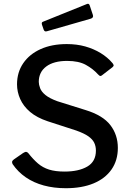

<svg xmlns="http://www.w3.org/2000/svg" viewBox="-20 -985 692 1015"><path d="M498 -592Q472 -621 434 -642Q396 -663 335 -663Q264 -663 224.5 -633.5Q185 -604 185 -552Q185 -538 192 -519Q199 -500 220.5 -482.5Q242 -465 283 -450L433 -403Q524 -375 563.5 -323.5Q603 -272 603 -203Q603 -137 569.5 -89Q536 -41 474.5 -15.5Q413 10 328 10Q265 10 211.5 -4.5Q158 -19 116.5 -47.5Q75 -76 47 -117Q43 -124 44 -130Q45 -136 53 -142L102 -176Q113 -183 119 -182Q125 -181 130 -175Q155 -143 180.5 -121Q206 -99 239.5 -88.5Q273 -78 321 -78Q396 -78 441.5 -104.5Q487 -131 487 -189Q487 -212 478 -230.5Q469 -249 447 -264.5Q425 -280 383 -295L232 -344Q175 -363 139.5 -393Q104 -423 87 -461Q70 -499 70 -539Q70 -603 103 -651Q136 -699 195 -725.5Q254 -752 333 -752Q386 -752 430.5 -739.5Q475 -727 512 -704.5Q549 -682 575 -651Q579 -646 580.5 -641Q582 -636 575 -630L518 -586Q512 -582 508.5 -583.5Q505 -585 498 -592ZM454 -957 471 -906Q476 -891 459 -886L229 -820Q222 -818 218 -819.5Q214 -821 211 -828L202 -854Q198 -867 207 -870L440 -964Q450 -968 454 -957Z"/></svg>

Font: Libre Franklin Medium
Style: Regular
Weight: 500
Designer: Pablo Impallari, Rodrigo Fuenzalida, Nhung Nguyen
Foundry: Impallari Type
Version: Version 3.000